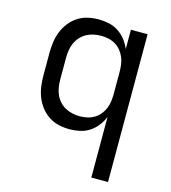

<svg xmlns="http://www.w3.org/2000/svg" viewBox="-110 -627 821 922"><g transform="rotate(15 300.0 -166.5)"><path d="M429 205V-96Q419 -72 403 -51.5Q387 -31 365.5 -17Q344 -3 318.5 2.5Q293 8 268 8Q240 8 213.5 2Q187 -4 164 -19Q141 -34 124 -56Q107 -78 97 -103.5Q87 -129 83.5 -156Q80 -183 80 -210V-320Q80 -347 83.5 -374Q87 -401 97 -426.5Q107 -452 124 -474Q141 -496 164 -511Q187 -526 213.5 -532Q240 -538 268 -538Q293 -538 318.5 -532.5Q344 -527 365.5 -513Q387 -499 403 -478.5Q419 -458 429 -434V-530H512V205ZM299 -65Q318 -65 336 -69Q354 -73 370 -82.5Q386 -92 398 -106.5Q410 -121 417 -138Q424 -155 426.5 -173.5Q429 -192 429 -210V-320Q429 -338 426.5 -356.5Q424 -375 417 -392Q410 -409 398 -423.5Q386 -438 370 -447.5Q354 -457 336 -461Q318 -465 299 -465Q280 -465 261.5 -461Q243 -457 226.5 -448Q210 -439 197 -424.5Q184 -410 176.5 -393Q169 -376 166 -357.5Q163 -339 163 -320V-210Q163 -191 166 -172.5Q169 -154 176.5 -137Q184 -120 197 -105.5Q210 -91 226.5 -82Q243 -73 261.5 -69Q280 -65 299 -65Z"/></g></svg>

Font: Iosevka Curly Extended
Style: Regular
Weight: 400
Width: 7
Monospace: yes
Designer: Belleve Invis
Foundry: Belleve Invis
Version: Version 11.1.0; ttfautohint (v1.8.3)